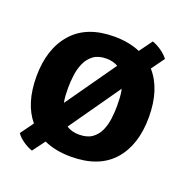

<svg xmlns="http://www.w3.org/2000/svg" viewBox="-119 -715 844 873"><g transform="rotate(20 303.0 -278.0)"><path d="M31.5 -274.5Q31.5 -408.5 100.8 -487.2Q170 -566 303 -566Q374.5 -566 429 -542.5L474.5 -605Q495.5 -597.5 517 -583Q538.5 -568.5 553.5 -549L508 -486Q575.5 -410 575.5 -274.5Q575.5 -139.5 506.5 -62.2Q437.5 15 303 15Q228 15 172 -10.5L127.5 49.5Q106 42.5 83.5 27Q61 11.5 48.5 -6.5L94 -69.5Q31.5 -144 31.5 -274.5ZM184.5 -274.5Q184.5 -257.5 185.5 -239.5Q186.5 -221.5 190 -204L360 -445.5Q336 -459.5 303.5 -459.5Q265 -459.5 241.5 -442.2Q218 -425 205.5 -397.2Q193 -369.5 188.8 -337.2Q184.5 -305 184.5 -274.5ZM422 -274.5Q422 -294 420.8 -314.5Q419.5 -335 415 -354.5L242.5 -108.5Q267.5 -92 303.5 -92Q342.5 -92 366 -108.8Q389.5 -125.5 401.8 -152.8Q414 -180 418 -212Q422 -244 422 -274.5Z"/></g></svg>

Font: Signika SC
Style: Bold
Weight: 700
Designer: Anna Giedryś
Foundry: Anna Giedryś
Version: Version 2.000; ttfautohint (v1.8.3) -l 8 -r 50 -G 200 -x 9 -